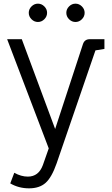

<svg xmlns="http://www.w3.org/2000/svg" viewBox="-20 -786 609 1048"><path d="M36 215 58 157Q95 178 132 178Q191 178 214 115L246 24L19 -572H99L281 -82L433 -546Q442 -572 470 -572H550V-519L501 -511L289 106Q262 183 228.5 212.5Q195 242 138.5 242Q82 242 36 215ZM152 -681Q137 -696 137 -716Q137 -736 152 -751Q167 -766 187 -766Q207 -766 222 -751Q237 -736 237 -716Q237 -696 222 -681Q207 -666 187 -666Q167 -666 152 -681ZM357 -681Q342 -696 342 -716Q342 -736 357 -751Q372 -766 392 -766Q412 -766 427 -751Q442 -736 442 -716Q442 -696 427 -681Q412 -666 392 -666Q372 -666 357 -681Z"/></svg>

Font: Fauna One
Style: Regular
Weight: 400
Version: Version 1.001